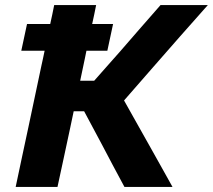

<svg xmlns="http://www.w3.org/2000/svg" viewBox="-20 -733 835 753"><path d="M41.5 0Q53.5 -56.5 65 -111Q76.5 -165.5 91 -232.5L142 -473.5Q145.5 -489.5 148.8 -504.5Q152 -519.5 155 -534H63.5L86 -639H177L185 -676Q189 -694 192.5 -713H357Q353 -694 349.5 -676L341.5 -639H423.5L401 -534H319Q316 -519.5 313 -504.5Q309.5 -489.5 306.5 -473.5L294.5 -416.5H349.5L453 -533.5Q489.5 -576 525.5 -617Q561.5 -658 609.5 -713H795Q739.5 -650.5 686.2 -590.2Q633 -530 580 -469L466.5 -339L519 -245.5Q541 -206 566.5 -161Q591.5 -116 615.5 -73.5Q639 -31 656.5 0H468Q443.5 -45.5 421.8 -86.2Q400 -127 379.5 -166.5L310 -296.5H269L255.5 -232.5Q241 -165.5 229.5 -111.2Q218 -57 205.5 0Z"/></svg>

Font: Heraclito
Style: Bold Italic
Weight: 700
Italic angle: -12°
Designer: Kostas Bartsokas (font) & Cristiano Sobral (main changes)
Foundry: Kostas Bartsokas (font) & Cristiano Sobral (main changes)
Version: Version 1.00;July 8, 2020;FontCreator 13.0.0.2655 64-bit